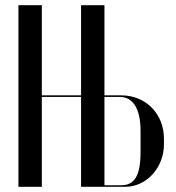

<svg xmlns="http://www.w3.org/2000/svg" viewBox="-20 -719 677 739"><path d="M51 -699V0H141V-346H292V0H462C544 0 611 -74 611 -163V-185C611 -281 541 -352 447 -352H382V-699H292V-352H141V-699ZM521 -134C521 -42 497 -6 447 -6H382V-346H441C491 -346 521 -302 521 -215Z"/></svg>

Font: Moniqa SemBd Display
Style: Regular
Weight: 600
Designer: Rajesh Rajput
Foundry: Rajesh Rajput
Version: Version 1.000